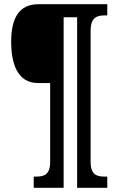

<svg xmlns="http://www.w3.org/2000/svg" viewBox="-20 -780 561 911"><path d="M140 111H282V-698H346V111H489V58H478C441 58 410 51 410 -12V-635C410 -698 441 -707 478 -707H489V-760H162C67 -760 33 -689 33 -582C33 -478 63 -386 160 -386H218V-12C218 51 187 58 150 58H140Z"/></svg>

Font: Noto Serif Armenian ExtraCondensed ExtraBold
Style: Regular
Weight: 800
Width: 2
Designer: Monotype Design Team
Foundry: Monotype Imaging Inc.
Version: Version 2.008